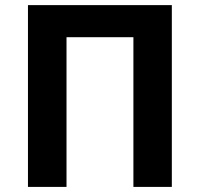

<svg xmlns="http://www.w3.org/2000/svg" viewBox="-20 -734 785 754"><path d="M654.8 0H503.9V-587.9H241.2V0H89.8V-713.9H654.8Z"/></svg>

Font: NotoSans-Bold
Style: Bold
Weight: 700
Designer: Monotype Design team
Foundry: Monotype Imaging Inc.
Version: Version 1.04